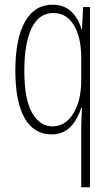

<svg xmlns="http://www.w3.org/2000/svg" viewBox="-20 -559 470 813"><path d="M324 -20Q324 -33 325 -56Q326 -79 327 -103H324Q308 -52 277.5 -21Q247 10 198 10Q124 10 84.5 -58.5Q45 -127 45 -260Q45 -394 85.5 -466.5Q126 -539 202 -539Q252 -539 282.5 -509.5Q313 -480 325 -435H327L332 -529H361V234H324ZM202 -24Q257 -24 290.5 -78.5Q324 -133 324 -220V-312Q324 -402 292.5 -453Q261 -504 206 -504Q145 -504 114 -440Q83 -376 83 -260Q83 -138 116 -81Q149 -24 202 -24Z"/></svg>

Font: Noto Sans Khmer UI ExtraCondensed ExtraLight
Style: Regular
Weight: 200
Width: 2
Designer: Danh Hong and the Monotype Design Team
Foundry: Monotype Imaging Inc.
Version: Version 2.002; ttfautohint (v1.8.4.7-5d5b)